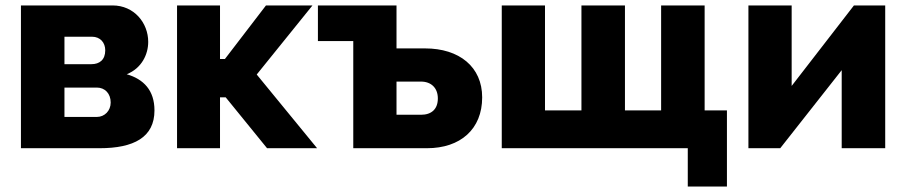

<svg xmlns="http://www.w3.org/2000/svg" viewBox="-20 -545 3332 706"><path d="M57 -525V0H346C472 0 548 -40 548 -139C548 -213 508 -254 446 -272C501 -294 525 -345 525 -391C525 -461 473 -525 394 -525ZM217 -309V-410H318C349 -410 367 -388 367 -360C367 -325 346 -309 316 -309ZM217 -115V-223H336C366 -223 387 -201 387 -168C387 -138 365 -115 336 -115Z M807 -328H789V-525H631V0H789V-187H810L962 0H1146L924 -271L1129 -525H958Z M1438 -525H1149V-394H1279V0H1550C1673 0 1753 -70 1753 -187C1753 -299 1669 -367 1543 -367H1438ZM1438 -123V-245H1528C1565 -245 1590 -222 1590 -183C1590 -144 1567 -123 1528 -123Z M1825 0H2509V141H2653V-139H2571V-525H2411V-139H2278V-525H2118V-139H1984V-525H1825Z M2891 -525H2732V0H2849L3075 -287V0H3235V-525H3120L2891 -229Z"/></svg>

Font: Raleway
Style: ExtraBold
Weight: 800
Designer: Matt McInerney, Pablo Impallari, Rodrigo Fuenzalida
Foundry: Matt McInerney, Pablo Impallari, Rodrigo Fuenzalida
Version: Version 3.000